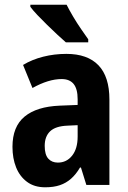

<svg xmlns="http://www.w3.org/2000/svg" viewBox="-20 -786 546 816"><path d="M262 -557Q352 -557 398.5 -508.5Q445 -460 445 -363V0H347L324 -74H320Q303 -45 282 -26.5Q261 -8 234.5 1Q208 10 172 10Q126 10 95 -13Q64 -36 48.5 -74.5Q33 -113 33 -162Q33 -248 84.5 -290.5Q136 -333 234 -337L310 -340V-364Q310 -408 293 -429Q276 -450 242 -450Q214 -450 183 -440.5Q152 -431 118 -412L78 -510Q116 -533 163.5 -545Q211 -557 262 -557ZM267 -252Q216 -250 193 -228Q170 -206 170 -166Q170 -129 185 -112Q200 -95 226 -95Q263 -95 286.5 -124.5Q310 -154 310 -206V-254ZM263 -766Q274 -744 290.5 -716Q307 -688 325 -662Q343 -636 355 -619V-606H260Q246 -618 224.5 -638Q203 -658 180.5 -680Q158 -702 139 -722Q120 -742 109 -757V-766Z"/></svg>

Font: Noto Sans Condensed
Style: Regular
Weight: 400
Width: 3
Version: Version 2.013